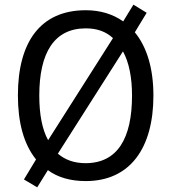

<svg xmlns="http://www.w3.org/2000/svg" viewBox="-20 -769 736 826"><path d="M640 -358C640 -474 612 -567 560 -630L611 -714L554 -749L510 -677C466 -708 412 -725 349 -725C153 -725 57 -587 57 -359C57 -242 82 -149 135 -83L83 3L140 37L186 -37C228 -6 283 10 349 10C539 10 640 -131 640 -358ZM149 -358C149 -542 213 -647 349 -647C398 -647 436 -633 466 -605L187 -166C161 -213 149 -278 149 -358ZM548 -358C548 -173 485 -67 348 -67C300 -67 260 -81 229 -108L509 -548C535 -501 548 -436 548 -358Z"/></svg>

Font: Noto Sans Bengali SemiCondensed
Style: Regular
Weight: 400
Width: 4
Designer: Jelle Bosma - Monotype Design Team
Foundry: Monotype Imaging Inc.
Version: Version 2.003